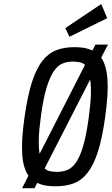

<svg xmlns="http://www.w3.org/2000/svg" viewBox="-20 -937 569 976"><path d="M528.9 -710.4H465.1L449.9 -680.1Q431.1 -689.4 408.6 -693.4Q386.1 -697.3 358.9 -697.3Q307 -697.3 266.8 -682.1Q226.6 -667 195.6 -627.6Q164.6 -588.3 142.4 -519.6Q120.3 -450.9 104.9 -342.7Q87.9 -223.7 92.9 -152.5Q97.9 -81.3 124.6 -44L92.4 19.6H155.3L169.6 -7.6Q187.3 1.7 210.6 5.9Q234 10 262 10Q314.6 10 354.8 -5Q395 -20 425.8 -59.6Q456.6 -99.1 478.2 -167.4Q499.9 -235.6 514.6 -342Q531.6 -462.4 526.2 -534.1Q520.9 -605.9 494.4 -643.9ZM350.3 -623.9Q367.6 -623.9 383.8 -620.9Q400 -618 412 -607.1L181.3 -154.9Q176.1 -184.7 177.4 -233Q178.7 -281.3 188.7 -351.9Q200.9 -440 217.4 -493.4Q234 -546.9 254.3 -576Q274.6 -605.1 298.6 -614.5Q322.6 -623.9 350.3 -623.9ZM270.1 -63.4Q252.1 -63.4 235.6 -66.4Q219 -69.3 207 -80.9L438.1 -532.4Q443.6 -502.9 441.9 -454.4Q440.3 -405.9 430.3 -333.3Q418.1 -246.4 402.3 -193.3Q386.4 -140.1 366.5 -111.5Q346.6 -82.9 322.6 -73.1Q298.6 -63.4 270.1 -63.4ZM332.9 -749.9 525.1 -844.7 494.6 -916.6 311.9 -794Z"/></svg>

Font: Secuela ExtLt
Style: Italic
Weight: 200
Italic angle: -8°
Designer: Fernando Haro
Foundry: deFharo
Version: Version 1.704